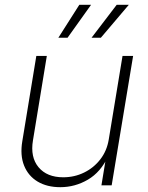

<svg xmlns="http://www.w3.org/2000/svg" viewBox="-20 -777 621 805"><path d="M232.9 7.8Q177.2 7.8 137.9 -15.6Q98.6 -39.1 81.1 -82.5Q63.5 -126 73.7 -186L132.3 -542.5H176.3L118.2 -188.5Q106.4 -118.2 141.6 -75.9Q176.8 -33.7 245.1 -33.7Q292 -33.7 332.5 -53.5Q373 -73.2 400.6 -108.9Q428.2 -144.5 436 -192.4L493.7 -542.5H538.1L448.2 0H405.3L425.3 -122.1H433.6Q402.3 -55.2 348.4 -23.7Q294.4 7.8 232.9 7.8ZM263.2 -618.7H224.6L312.5 -756.8H361.8ZM402.8 -618.7H363.8L469.2 -756.8H520Z"/></svg>

Font: Inter 16pt ExtraLight
Style: Italic
Weight: 250
Italic angle: -9.3988°
Version: Version 4.001;git-66647c0bb